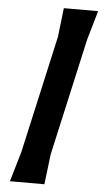

<svg xmlns="http://www.w3.org/2000/svg" viewBox="-59 -837 515 954"><g transform="rotate(5 198.0 -360.0)"><path d="M72 -70 203 -655 220 -800H391L349 -655L218 -70L200 80H28Z"/></g></svg>

Font: Farro
Style: Bold
Weight: 700
Designer: Aceler Chua
Foundry: Grayscale Limited
Version: Version 1.101